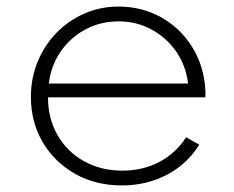

<svg xmlns="http://www.w3.org/2000/svg" viewBox="-20 -548 712 584"><path d="M350.5 16Q270 16 207.5 -19.8Q145 -55.5 109.5 -116.2Q74 -177 74 -253Q74 -311 94.8 -361Q115.5 -411 152.2 -448.5Q189 -486 237.2 -507Q285.5 -528 340 -528Q412.5 -528 471.2 -494.8Q530 -461.5 565.8 -403Q601.5 -344.5 605 -269.5Q605 -264.5 605 -260.8Q605 -257 604.5 -252H126Q126 -187.5 155 -137Q184 -86.5 235.2 -57.8Q286.5 -29 352 -29Q414.5 -29 464.8 -55.5Q515 -82 546 -130.5L586 -108Q549.5 -49 487.8 -16.5Q426 16 350.5 16ZM128.5 -294H552Q545.5 -348.5 516 -391Q486.5 -433.5 441 -458.2Q395.5 -483 341 -483Q285.5 -483 239.8 -458.5Q194 -434 164.5 -391.2Q135 -348.5 128.5 -294Z"/></svg>

Font: Spartan Thin Light
Style: Regular
Weight: 300
Version: Version 1.004